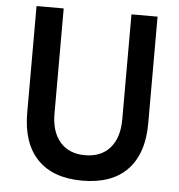

<svg xmlns="http://www.w3.org/2000/svg" viewBox="-56 -853 862 923"><g transform="rotate(5 375.0 -391.5)"><path d="M83 -800H214V-292Q214 -205 257 -155.5Q300 -106 377 -106Q455 -106 498 -155.5Q541 -205 541 -294V-800H667V-285Q667 -139 592 -61Q517 17 375 17Q233 17 158 -61Q83 -139 83 -285Z"/></g></svg>

Font: Martian Mono SemiExpanded Medium
Style: Regular
Weight: 500
Width: 6
Designer: Roman Shamin
Foundry: Evil Martians
Version: Version 1.000